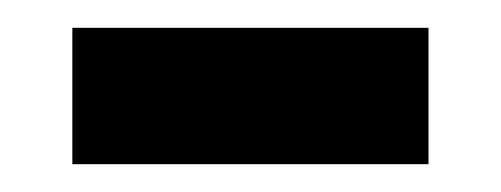

<svg xmlns="http://www.w3.org/2000/svg" viewBox="-20 -338 360 138"><path d="M32 -220H288V-318H32Z"/></svg>

Font: Noto Sans Thai Looped UI Narrow Medium
Style: Regular
Weight: 500
Width: 4
Designer: Cadson Demak Team
Foundry: Cadson Demak Co., Ltd.
Version: Version 1.000